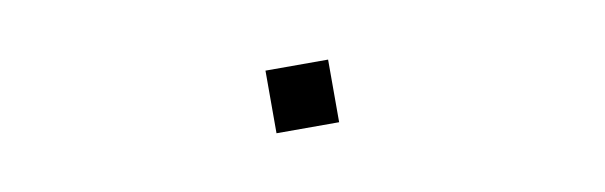

<svg xmlns="http://www.w3.org/2000/svg" viewBox="-25 -197 929 295"><g transform="rotate(-10 439.5 -49.0)"><path d="M390.6 -97.7H488.3V0H390.6Z"/></g></svg>

Font: BabelStone Pigpen
Style: Regular
Weight: 400
Designer: Andrew West
Foundry: BabelStone
Version: Version 1.02 November 6, 2013